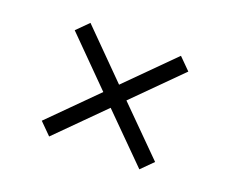

<svg xmlns="http://www.w3.org/2000/svg" viewBox="-76 -576 767 640"><g transform="rotate(20 307.5 -255.5)"><path d="M147 -54 106 -95 266 -255 106 -416 147 -457 307 -296 468 -457 509 -416 348 -255 508 -95 467 -54 307 -214Z"/></g></svg>

Font: Chivo Medium Thin
Style: Regular
Weight: 250
Version: Version 2.002